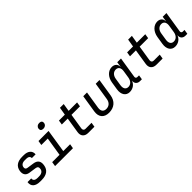

<svg xmlns="http://www.w3.org/2000/svg" viewBox="308 -2177 3584 3584"><g transform="rotate(-45 2100.0 -384.5)"><path d="M233 8H277C407 8 483 -48 500 -155C517 -252 477 -308 383 -321L248 -341C212 -346 197 -366 203 -403C210 -449 248 -477 308 -477H353C406 -477 437 -450 434 -412H533C542 -501 477 -558 366 -558H321C198 -558 122 -504 106 -402C93 -317 129 -263 206 -251L350 -230C394 -224 412 -200 404 -155C397 -105 354 -75 290 -75H246C183 -75 151 -103 158 -152H60C45 -51 109 8 233 8Z M974 -647C1020 -647 1052 -672 1059 -712C1065 -754 1041 -779 995 -779C950 -779 917 -754 911 -712C905 -672 929 -647 974 -647ZM635 0H1107L1122 -90H941L1013 -550H747L732 -460H902L843 -90H649Z M1511 0H1674L1688 -90H1527C1493 -90 1474 -114 1479 -151L1528 -460H1752L1766 -550H1543L1568 -705H1469L1443 -550H1287L1273 -460H1429L1380 -150C1366 -59 1417 0 1511 0Z M2053 10C2191 10 2281 -68 2302 -202L2357 -550H2258L2203 -202C2191 -122 2139 -77 2067 -77C1996 -77 1961 -122 1973 -202L2028 -550H1929L1874 -202C1854 -72 1923 10 2053 10Z M2600 10C2685 10 2753 -39 2778 -115C2768 -48 2808 0 2877 0H2927L2941 -89H2896C2871 -89 2855 -107 2859 -133L2925 -550H2826L2811 -445H2809C2811 -514 2765 -560 2691 -560C2592 -560 2510 -476 2490 -354L2465 -196C2446 -74 2501 10 2600 10ZM2648 -76C2585 -76 2554 -124 2565 -202L2588 -349C2600 -426 2647 -474 2711 -474C2773 -474 2805 -426 2794 -349L2771 -202C2759 -124 2711 -76 2648 -76Z M3311 0H3474L3488 -90H3327C3293 -90 3274 -114 3279 -151L3328 -460H3552L3566 -550H3343L3368 -705H3269L3243 -550H3087L3073 -460H3229L3180 -150C3166 -59 3217 0 3311 0Z M3800 10C3885 10 3953 -39 3978 -115C3968 -48 4008 0 4077 0H4127L4141 -89H4096C4071 -89 4055 -107 4059 -133L4125 -550H4026L4011 -445H4009C4011 -514 3965 -560 3891 -560C3792 -560 3710 -476 3690 -354L3665 -196C3646 -74 3701 10 3800 10ZM3848 -76C3785 -76 3754 -124 3765 -202L3788 -349C3800 -426 3847 -474 3911 -474C3973 -474 4005 -426 3994 -349L3971 -202C3959 -124 3911 -76 3848 -76Z"/></g></svg>

Font: JetBrains Mono Medium
Style: Italic
Weight: 436
Italic angle: -9°
Monospace: yes
Designer: Philipp Nurullin, Konstantin Bulenkov
Foundry: JetBrains
Version: Version 2.305